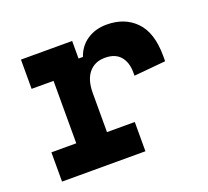

<svg xmlns="http://www.w3.org/2000/svg" viewBox="-94 -625 801 740"><g transform="rotate(-20 306.0 -255.0)"><path d="M42 0V-120H144V-376H54V-496H264V-424H282Q296 -465 330 -487.5Q364 -510 410 -510Q484 -510 529 -463.5Q574 -417 574 -322V-300L444 -288V-302Q444 -343 423 -367.5Q402 -392 360 -392Q318 -392 294 -363Q270 -334 270 -280V-120H384V0Z"/></g></svg>

Font: Space Mono
Style: Bold
Weight: 700
Monospace: yes
Designer: Colophon Foundry + Benjamin Critton
Foundry: Colophon Foundry & Benjamin Critton
Version: Version 1.003; ttfautohint (v1.8.4.7-5d5b)